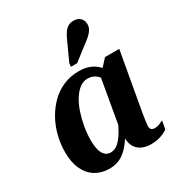

<svg xmlns="http://www.w3.org/2000/svg" viewBox="-184 -894 957 1028"><g transform="rotate(-30 295.0 -380.5)"><path d="M472 -389 427 -367Q421 -398 407.5 -420Q394 -442 375.5 -454Q357 -466 331 -466Q304 -466 281 -448Q258 -430 239.5 -399.5Q221 -369 208.5 -330.5Q196 -292 189 -251Q182 -210 182 -171Q182 -133 189.5 -108.5Q197 -84 210.5 -72.5Q224 -61 243 -61Q269 -61 291 -80.5Q313 -100 334 -136.5Q355 -173 377 -222L404 -198Q375 -134 345.5 -87Q316 -40 280 -14.5Q244 11 194 11Q146 11 109 -11.5Q72 -34 51.5 -77.5Q31 -121 31 -183Q31 -235 43.5 -284.5Q56 -334 80 -377Q104 -420 138 -453.5Q172 -487 216 -505.5Q260 -524 312 -524Q358 -524 390.5 -506.5Q423 -489 443 -459Q463 -429 472 -389ZM559 -519 495 -159Q492 -141 490 -126.5Q488 -112 486.5 -101.5Q485 -91 485 -84Q485 -69 492 -62.5Q499 -56 513 -56Q530 -56 544 -62.5Q558 -69 566 -73L557 -22Q547 -15 531.5 -7.5Q516 0 496 4.5Q476 9 453 9Q421 9 396.5 -2.5Q372 -14 359 -36.5Q346 -59 346 -92Q346 -101 347.5 -111Q349 -121 352 -135L342 -118L400 -450L410 -452L471 -519ZM341 -700Q352 -724 363 -740Q374 -756 388 -764Q402 -772 422 -772Q448 -772 463 -757Q478 -742 478 -719Q478 -703 470.5 -689Q463 -675 449 -662Q435 -649 416 -635L325 -565H287L289 -586Z"/></g></svg>

Font: Roboto Serif 72pt SemiCondensed SemiBold
Style: Italic
Weight: 600
Width: 4
Italic angle: -10°
Designer: Greg Gazdowicz
Foundry: Commercial Type
Version: Version 1.008